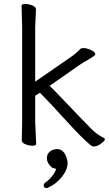

<svg xmlns="http://www.w3.org/2000/svg" viewBox="-20 -727 550 971"><path d="M90 -18 92 -106V-590L89 -697Q89 -707 107 -707Q125 -707 143.5 -699.5Q162 -692 162 -679L158 -590V-314L346 -444Q362 -455 386 -479Q390 -484 402 -484Q414 -484 428 -479Q462 -467 462 -452Q462 -446 429 -427Q396 -408 383 -399L231 -293Q260 -265 298.5 -224Q337 -183 377 -142Q417 -101 448 -69Q478 -42 505 -30Q510 -28 510 -22Q510 -16 500 -8Q476 14 454 14Q447 14 439 8Q394 -29 312.5 -119Q231 -209 182 -258L158 -243V-106L163 0Q163 10 145 10Q127 10 108.5 2.5Q90 -5 90 -18ZM215 224Q201 224 201 210Q201 203 207 198Q226 185 242.5 165Q259 145 264 127Q262 126 252.5 124Q243 122 239 117Q217 96 217 73.5Q217 51 233 39Q249 27 269.5 27Q290 27 304 45Q318 63 322 96Q322 131 293 167.5Q264 204 223 222Q219 224 215 224Z"/></svg>

Font: LXGW WenKai
Style: Regular
Weight: 400
Designer: LXGW / Fontworks Inc.
Foundry: LXGW / Fontworks Inc.
Version: Version 1.520; June 14, 2025